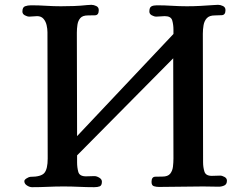

<svg xmlns="http://www.w3.org/2000/svg" viewBox="-20 -775 1040 797"><path d="M922 -25Q922 -10 911 -5Q900 0 888 0Q872 0 856 -0.5Q840 -1 823 -1Q777 -1 731.5 0Q686 1 640 1Q629 1 619 -2Q609 -5 609 -20Q609 -41 624.5 -41.5Q640 -42 654 -42Q677 -42 686.5 -54Q696 -66 698 -83.5Q700 -101 700 -117L699 -533L300 -130V-101Q300 -80 305 -61.5Q310 -43 337 -43Q346 -43 354.5 -43.5Q363 -44 372 -44Q381 -44 392 -37.5Q403 -31 403 -21Q403 -5 394 -1.5Q385 2 371 2Q340 2 308 0.5Q276 -1 244 -1Q211 -1 178.5 0.5Q146 2 113 2Q103 2 92 -5Q81 -12 81 -23Q81 -29 91 -35Q101 -41 106 -41Q151 -41 164.5 -57.5Q178 -74 178 -117Q178 -248 177.5 -379Q177 -510 177 -641Q177 -655 173.5 -670.5Q170 -686 160.5 -697Q151 -708 134 -708Q126 -708 118 -707Q110 -706 102 -706Q93 -706 83 -711.5Q73 -717 73 -727Q73 -745 84 -749Q95 -753 109 -753Q141 -753 171.5 -751Q202 -749 233 -749Q260 -749 287.5 -750Q315 -751 342 -754Q347 -754 351 -754.5Q355 -755 359 -755Q369 -755 379.5 -750Q390 -745 390 -733Q390 -712 374.5 -711.5Q359 -711 345 -711Q323 -711 313.5 -700Q304 -689 301.5 -672.5Q299 -656 299 -639L300 -210L700 -634V-652Q700 -672 695 -690Q690 -708 664 -708Q655 -708 646.5 -707Q638 -706 629 -706Q620 -706 610 -711.5Q600 -717 600 -727Q600 -744 608.5 -748.5Q617 -753 631 -753Q663 -753 694 -751Q725 -749 756 -749Q784 -749 811.5 -750.5Q839 -752 867 -754Q872 -754 876.5 -754.5Q881 -755 885 -755Q895 -755 905.5 -750Q916 -745 916 -733Q916 -713 901 -712Q886 -711 872 -711Q849 -711 838.5 -699.5Q828 -688 825 -670.5Q822 -653 822 -635Q822 -502 822.5 -368.5Q823 -235 823 -101Q823 -81 828.5 -63Q834 -45 859 -45Q868 -45 876.5 -45.5Q885 -46 894 -46Q902 -46 912 -40.5Q922 -35 922 -25Z"/></svg>

Font: Kaisei Tokumin
Style: Bold
Weight: 700
Designer: Font-Kai, 金井和夫
Foundry: KAZUO KANAI
Version: Version 5.003